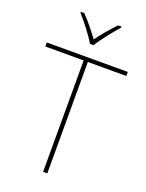

<svg xmlns="http://www.w3.org/2000/svg" viewBox="-173 -1032 850 1116"><g transform="rotate(20 252.5 -474.5)"><path d="M241 -792H263C287 -833 342 -902 379 -943V-949H358C321 -912 280 -862 252 -824C224 -862 185 -912 148 -949H127V-943C164 -902 217 -833 241 -792ZM265 0V-689H503V-714H2V-689H239V0Z"/></g></svg>

Font: Noto Sans Arabic Thin
Style: Regular
Weight: 100
Designer: Monotype Design Team, Nadine Chahine, Nizar Qandah and Khaled Hosny
Foundry: Monotype Imaging Inc.
Version: Version 2.012